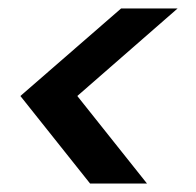

<svg xmlns="http://www.w3.org/2000/svg" viewBox="-20 -510 461 452"><path d="M326 -78H192L28 -284L265 -490H398L162 -284Z"/></svg>

Font: Cabin
Style: SemiBold Italic
Weight: 600
Designer: Pablo Impallari
Foundry: Pablo Impallari. www.impallari.com Igino Marini. www.ikern.com
Version: Version 1.005